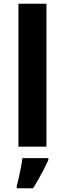

<svg xmlns="http://www.w3.org/2000/svg" viewBox="-20 -780 345 1021"><path d="M227 0H78V-760H227ZM237 71Q227 93 214.5 117.5Q202 142 187.5 168Q173 194 156 221H69V208Q75 188 80.5 162Q86 136 91.5 109Q97 82 99 61H237Z"/></svg>

Font: Noto Sans Javanese
Style: Regular
Weight: 400
Designer: Monotype Design Team
Foundry: Monotype Imaging Inc.
Version: Version 2.004